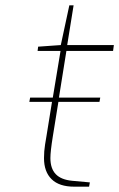

<svg xmlns="http://www.w3.org/2000/svg" viewBox="-20 -700 447 720"><path d="M229 -509 201 -334H356L353 -318H199L178 -188Q169 -132 169 -107Q169 -68 189 -47Q209 -26 251 -22L317 -16L314 0H258Q202 0 173.5 -28Q145 -56 145 -107Q145 -133 149 -158Q153 -183 154 -188L175 -318H90L93 -334H178L207 -509H121L123 -525L208 -531L240 -680H256L232 -531H407L404 -509Z"/></svg>

Font: Exo Thin
Style: Italic
Weight: 250
Italic angle: -9°
Designer: Natanael Gama
Foundry: Natanael Gama
Version: Version 1.500; ttfautohint (v1.6)